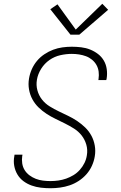

<svg xmlns="http://www.w3.org/2000/svg" viewBox="-20 -991 640 1019"><path d="M248 8Q222 8 196.5 5Q171 2 147.5 -6.5Q124 -15 104.5 -29.5Q85 -44 72.5 -65Q60 -86 55.5 -111Q51 -136 56 -162Q56 -164 56.5 -166Q57 -168 57 -170H99Q99 -168 99 -166.5Q99 -165 98 -164Q95 -143 98 -123.5Q101 -104 111 -88Q121 -72 136.5 -60.5Q152 -49 170 -42Q188 -35 208 -32.5Q228 -30 248 -30Q269 -30 290 -33Q311 -36 331 -43Q351 -50 370 -61.5Q389 -73 404 -90Q419 -107 428.5 -126.5Q438 -146 441 -167Q446 -196 438 -223.5Q430 -251 413 -272.5Q396 -294 373 -308.5Q350 -323 325 -335.5Q300 -348 275 -360Q250 -372 227 -387Q204 -402 184.5 -421Q165 -440 152 -464Q139 -488 134 -516.5Q129 -545 134 -574Q138 -599 148.5 -623Q159 -647 176 -667.5Q193 -688 215.5 -703Q238 -718 262 -727Q286 -736 311 -739.5Q336 -743 361 -743Q386 -743 411 -740Q436 -737 458.5 -728Q481 -719 500 -704.5Q519 -690 531 -669.5Q543 -649 546.5 -624Q550 -599 546 -574Q545 -572 545 -570Q545 -568 544 -566H502Q502 -567 502.5 -568.5Q503 -570 503 -572Q506 -592 503.5 -611Q501 -630 492 -646Q483 -662 468.5 -674Q454 -686 436.5 -692.5Q419 -699 400 -702Q381 -705 361 -705Q331 -705 300 -698Q269 -691 242.5 -672.5Q216 -654 198.5 -626Q181 -598 176 -568Q171 -539 178.5 -511.5Q186 -484 203 -462.5Q220 -441 243.5 -426.5Q267 -412 292 -400Q317 -388 342 -376Q367 -364 390 -348.5Q413 -333 432.5 -314Q452 -295 465 -271Q478 -247 483 -218.5Q488 -190 483 -161Q479 -136 468 -111.5Q457 -87 439 -66.5Q421 -46 398 -31Q375 -16 350 -7.5Q325 1 299 4.5Q273 8 248 8ZM354 -807 247 -942 285 -968 382 -834 523 -971 554 -939 401 -807Z"/></svg>

Font: Iosevka SS04 XLt Ex Obl
Style: Regular
Weight: 200
Width: 7
Italic angle: -9°
Monospace: yes
Designer: Belleve Invis
Foundry: Belleve Invis
Version: Version 19.0.0; ttfautohint (v1.8.4)